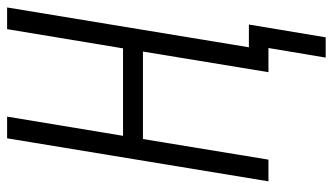

<svg xmlns="http://www.w3.org/2000/svg" viewBox="-218 -557 936 540"><g transform="rotate(-90 250.0 -287.0)"><path d="M415 161H358L385 0H317L375 -353H129L71 0H10L131 -735H192L138 -409H384L438 -735H499L387 -55H451Z"/></g></svg>

Font: Iosevka Term Curly Lt Obl
Style: Regular
Weight: 300
Italic angle: -9°
Designer: Belleve Invis
Foundry: Belleve Invis
Version: Version 32.3.0